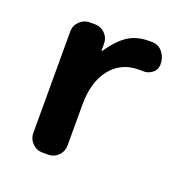

<svg xmlns="http://www.w3.org/2000/svg" viewBox="-101 -625 702 720"><g transform="rotate(20 250.0 -265.0)"><path d="M388.7 -530.3Q414.1 -529.3 429.7 -509.3Q445.3 -489.3 445.3 -462.9V-461.9Q445.3 -440.4 428.2 -427.2Q411.1 -414.1 388.7 -416H375Q305.7 -416 263.7 -363.8Q221.7 -311.5 221.7 -219.7V-56.6Q221.7 -33.2 205.1 -16.6Q188.5 0 165 0H141.6Q118.2 0 101.6 -17.1Q85 -34.2 85 -56.6V-462.9Q85 -486.3 102.1 -502.9Q119.1 -519.5 141.6 -519.5H163.1Q186.5 -519.5 203.1 -502.9Q219.7 -486.3 219.7 -462.9V-435.5Q219.7 -434.6 220.7 -434.6Q222.7 -434.6 222.7 -435.5Q258.8 -487.3 293 -508.8Q327.1 -530.3 375 -530.3Z"/></g></svg>

Font: Rounded Mgen+ 2m bold
Style: Bold
Weight: 700
Designer: [Source Han Sans]
Ryoko NISHIZUKA  (kana & ideographs); Paul D. Hunt (Latin, Greek & Cyrillic); Wenlong ZHANG  (bopomofo
Version: Version 1.059.20150602